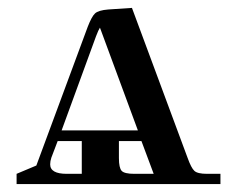

<svg xmlns="http://www.w3.org/2000/svg" viewBox="-20 -466 597 486"><path d="M22 0V-26L72 -47L202 -398Q212 -424 220.5 -432Q229 -440 254 -442L314 -446L455 -66Q464 -41 472 -33.5Q480 -26 504 -26H538V0ZM107 -50Q107 -26 149 -26H187V-109H126L110 -67Q107 -58 107 -50ZM136 -136H329L233 -396Q229 -390 223 -374ZM281 -66Q281 -41 288 -33.5Q295 -26 320 -26H369L338 -109H281Z"/></svg>

Font: Dihjauti
Style: Bold
Weight: 700
Designer: T. Christopher White
Version: Version 3.0.0